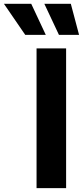

<svg xmlns="http://www.w3.org/2000/svg" viewBox="-127 -979 431 999"><path d="M217 -727.3V0H63.2V-727.3ZM-106.5 -959.2H35.5L111.2 -797.6H4.3ZM241.5 -959.2 284.4 -797.6H179.7L103.7 -959.2Z"/></svg>

Font: Inter P
Style: Bold
Weight: 700
Designer: Rasmus Andersson
Foundry: rsms
Version: Version 3.018;git-588b23468